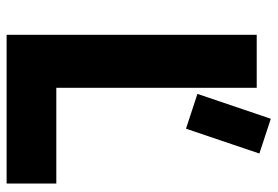

<svg xmlns="http://www.w3.org/2000/svg" viewBox="-146 -672 819 566"><g transform="rotate(90 263.0 -389.5)"><path d="M330.6 -778.8 433.1 -745.1 359.9 -528.8 257.3 -562.5ZM83 0V-737.3H239.3V-146.5H521.5V0Z"/></g></svg>

Font: Newest Shape
Style: Bold
Weight: 700
Designer: Wojciech Kalinowski "wmk69" (wmk69@o2.pl)
Foundry: Wojciech Kalinowski "wmk69" (wmk69@o2.pl)
Version: Version 1.0.0; 2022-02-24